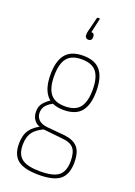

<svg xmlns="http://www.w3.org/2000/svg" viewBox="-167 -768 719 1026"><g transform="rotate(20 192.0 -255.5)"><path d="M193 193Q110 193 73.5 164.5Q37 136 37 72Q37 23 58.5 -7.5Q80 -38 124 -57L151 -51Q102 -32 80 -4Q58 24 58 71Q58 126 89.5 149.5Q121 173 194 173Q269 173 299 148Q329 123 329 66Q329 16 310 -6.5Q291 -29 243 -33L137 -44Q100 -48 82 -68.5Q64 -89 64 -121Q64 -151 80.5 -170.5Q97 -190 126 -208L144 -195Q115 -181 99.5 -164Q84 -147 84 -121Q84 -98 99.5 -82Q115 -66 150 -62L250 -53Q302 -47 326 -20Q350 7 350 66Q350 133 314 163Q278 193 193 193ZM199 -178Q132 -178 100.5 -217Q69 -256 69 -333Q69 -410 100.5 -448.5Q132 -487 200 -487Q268 -487 299 -448.5Q330 -410 330 -332Q330 -255 299 -216.5Q268 -178 199 -178ZM199 -199Q258 -199 283.5 -232Q309 -265 309 -332Q309 -401 283.5 -433.5Q258 -466 199 -466Q141 -466 115.5 -433.5Q90 -401 90 -332Q90 -265 115.5 -232Q141 -199 199 -199ZM195 -576Q187 -576 181.5 -581Q176 -586 176 -594V-602Q176 -607 177 -612.5Q178 -618 180 -625L199 -701Q201 -704 203 -704H213Q216 -704 215 -700L197 -620Q206 -620 210.5 -615Q215 -610 215 -601V-594Q215 -586 209.5 -581Q204 -576 195 -576Z"/></g></svg>

Font: Sofia Sans Condensed Thin
Style: Regular
Weight: 250
Version: Version 4.100